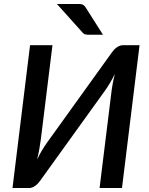

<svg xmlns="http://www.w3.org/2000/svg" viewBox="-20 -948 753 968"><path d="M43 0ZM545 -685Q549.5 -691.5 555.5 -697.8Q561.5 -704 568.5 -709Q575.5 -714 583.2 -717Q591 -720 599 -720H683.5L595 0H482L540.5 -473.5Q543 -496.5 547.5 -521.8Q552 -547 559 -575.5Q547 -550.5 534.2 -529.2Q521.5 -508 510 -492L181.5 -35.5Q177 -29 171 -22.8Q165 -16.5 158 -11.5Q151 -6.5 143 -3.2Q135 0 127 0H43L131.5 -720H244.5L186 -246.5Q183 -223.5 178.5 -198Q174 -172.5 167 -144Q179 -169 191.8 -190.2Q204.5 -211.5 216.5 -228ZM371 -928Q379.5 -928 385.5 -927.5Q391.5 -927 396.2 -925Q401 -923 404.8 -919.2Q408.5 -915.5 412.5 -909.5L499 -773H428Q416.5 -773 409.8 -774.5Q403 -776 396 -784L267 -928Z"/></svg>

Font: Lato Semibold
Style: Italic
Weight: 600
Italic angle: -7°
Designer: Lukasz Dziedzic
Foundry: tyPoland Lukasz Dziedzic
Version: Version 2.006; 2014-01-15